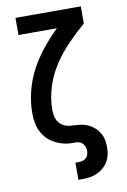

<svg xmlns="http://www.w3.org/2000/svg" viewBox="-101 -794 702 1059"><g transform="rotate(-10 250.0 -265.0)"><path d="M250 205V109H271Q282 109 292.5 105.5Q303 102 311 94.5Q319 87 322 76Q325 65 325 54Q325 40 318 26Q311 12 298 5.5Q285 -1 269.5 -0.5Q254 0 239.5 -1Q225 -2 210.5 -5Q196 -8 182 -13Q168 -18 155 -25Q142 -32 130 -41Q118 -50 108.5 -61Q99 -72 91 -85Q83 -98 77.5 -111.5Q72 -125 69 -139.5Q66 -154 64.5 -169Q63 -184 63 -198Q63 -261 78.5 -323Q94 -385 123.5 -440.5Q153 -496 193 -545.5Q233 -595 278 -639H63V-735H429V-639Q379 -596 333 -548.5Q287 -501 251 -446Q215 -391 195 -327.5Q175 -264 175 -198Q175 -179 180 -159.5Q185 -140 198 -125Q211 -110 230 -103Q249 -96 269 -96H270Q291 -95 312.5 -92.5Q334 -90 353.5 -81.5Q373 -73 389.5 -59Q406 -45 417 -27Q428 -9 432.5 12Q437 33 437 55Q437 76 432.5 97Q428 118 417 136Q406 154 389.5 168Q373 182 353.5 190.5Q334 199 313 202Q292 205 271 205Z"/></g></svg>

Font: Iosevka Slab
Style: Bold
Weight: 700
Monospace: yes
Designer: Belleve Invis
Foundry: Belleve Invis
Version: Version 11.1.1; ttfautohint (v1.8.3)